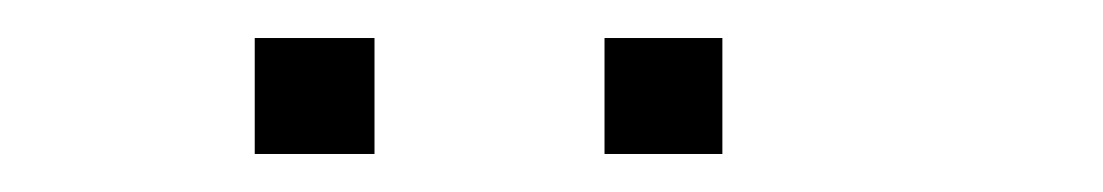

<svg xmlns="http://www.w3.org/2000/svg" viewBox="-20 -679 580 101"><path d="M114 -659H177V-598H114ZM298 -659H360V-598H298Z"/></svg>

Font: 3270 Nerd Font
Style: Regular
Weight: 400
Monospace: yes
Version: Version 3.0.1;Nerd Fonts 3.3.0